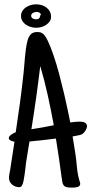

<svg xmlns="http://www.w3.org/2000/svg" viewBox="-20 -851 422 887"><path d="M381.8 -268.6Q381.8 -258.3 374.5 -247.1Q367.2 -235.8 358.4 -230.5Q356 -229 350.1 -227.5Q344.2 -226.1 337.6 -224.9Q331.1 -223.6 325 -222.4Q318.8 -221.2 315.4 -220.7L327.1 -148.4Q332.5 -114.7 335.2 -80.8Q337.9 -46.9 347.7 -13.7Q348.6 -10.7 349.6 -8.3Q350.6 -5.9 350.6 -2Q350.6 4.4 346.9 7.8Q343.3 11.2 338.1 12.9Q333 14.6 327.1 15.1Q321.3 15.6 316.4 15.6H309.6Q294.4 15.6 286.4 13.2Q278.3 10.7 273.9 4.9Q269.5 -1 268.1 -10Q266.6 -19 264.6 -32.2Q252.9 -121.6 238.3 -210.9Q208 -207 177.5 -203.6Q147 -200.2 116.2 -197.3L100.6 -101.6Q99.6 -92.8 97.9 -77.6Q96.2 -62.5 94 -46.6Q91.8 -30.8 89.1 -17.1Q86.4 -3.4 83 2.9Q80.1 8.8 77.6 11.2Q75.2 13.7 68.4 13.7Q59.6 13.7 51 10.5Q42.5 7.3 35.9 1.7Q29.3 -3.9 25.4 -11.7Q21.5 -19.5 21.5 -29.3Q21.5 -39.1 23.7 -48.8Q25.9 -58.6 27.3 -68.4Q32.7 -100.6 37.1 -132.6Q41.5 -164.6 46.9 -196.3Q43.5 -196.8 39.1 -198Q34.7 -199.2 30.5 -201.2Q26.4 -203.1 23.4 -206.1Q20.5 -209 20.5 -212.9Q20.5 -217.8 24.2 -221.9Q27.8 -226.1 33 -229.7Q38.1 -233.4 43.5 -236.1Q48.8 -238.8 52.7 -240.2Q63 -308.6 72.3 -376.5Q81.5 -444.3 88.9 -513.7Q90.8 -532.2 92.3 -551.3Q93.8 -570.3 95.5 -589.4Q97.2 -608.4 99.9 -627Q102.5 -645.5 107.4 -664.1Q111.8 -681.6 122.1 -692.4Q132.3 -703.1 152.3 -703.1Q158.2 -703.1 163.8 -702.1Q169.4 -701.2 173.8 -698.2Q186.5 -691.9 200.2 -663.6Q213.9 -635.3 227.5 -595Q241.2 -554.7 253.7 -507.8Q266.1 -460.9 276.4 -417Q286.6 -373 293.9 -337.6Q301.3 -302.2 304.7 -285.2Q314.9 -286.6 325.2 -287.8Q335.4 -289.1 345.7 -289.1Q350.6 -289.1 356.9 -288.6Q363.3 -288.1 368.9 -285.9Q374.5 -283.7 378.2 -279.5Q381.8 -275.4 381.8 -268.6ZM228.5 -272.5Q215.8 -341.8 200.9 -409.9Q186 -478 166 -545.9Q157.2 -472.2 147 -399.4Q136.7 -326.7 125 -253.9Q151.4 -257.8 177 -262.5Q202.6 -267.1 228.5 -272.5ZM169.9 -785.2Q164.6 -791 160.6 -793.5Q156.7 -795.9 148.4 -795.9Q141.1 -795.9 132.6 -791.5Q124 -787.1 124 -778.3Q124 -770 131.1 -765.9Q138.2 -761.7 145.5 -761.7Q154.8 -761.7 158.4 -764.4Q162.1 -767.1 163.6 -770.8Q165 -774.4 165.8 -778.6Q166.5 -782.7 169.9 -785.2ZM215.8 -773.4Q215.8 -760.7 209.2 -751.5Q202.6 -742.2 192.4 -735.6Q182.1 -729 170.2 -725.8Q158.2 -722.7 147.5 -722.7Q135.7 -722.7 123.3 -726.1Q110.8 -729.5 100.6 -736.3Q90.3 -743.2 83.7 -753.4Q77.1 -763.7 77.1 -777.3Q77.1 -790.5 83.5 -800.5Q89.8 -810.5 100.1 -817.4Q110.4 -824.2 122.6 -827.6Q134.8 -831.1 146.5 -831.1Q159.7 -831.1 172.1 -827.4Q184.6 -823.7 194.3 -816.4Q204.1 -809.1 210 -798.3Q215.8 -787.6 215.8 -773.4Z"/></svg>

Font: Just Another Hand
Style: Regular
Weight: 400
Designer: Astigmatic (AOETI)
Foundry: Astigmatic (AOETI)
Version: Version 1.001